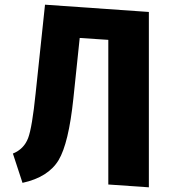

<svg xmlns="http://www.w3.org/2000/svg" viewBox="-20 -781 748 819"><path d="M615 -730V18L442 6V-611L320 -619L293 -361Q273 -170 230 -98Q186 -25 76 -1L35 -126Q82 -145 100 -192Q117 -237 132 -383L172 -761Z"/></svg>

Font: Xiangcui Wave Sans Xiangcui Wave Sans
Style: Regular
Weight: 800
Width: 3
Version: Version 0.920;March 28, 2024;FontCreator 14.0.0.2814 64-bit